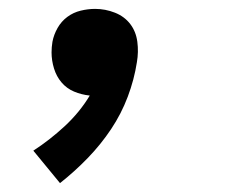

<svg xmlns="http://www.w3.org/2000/svg" viewBox="-20 -207 540 432"><path d="M115 205 55 132Q92 108 125.5 77Q159 46 182 8Q163 6 146.5 -1Q130 -8 118.5 -21.5Q107 -35 101.5 -53Q96 -71 96 -89Q96 -95 96.5 -101Q97 -107 98 -113Q101 -129 109.5 -144Q118 -159 131.5 -169Q145 -179 161.5 -183Q178 -187 194 -187Q217 -187 238.5 -178.5Q260 -170 273 -153Q286 -136 289 -113Q292 -90 288 -67Q282 -28 267.5 10.5Q253 49 230 83.5Q207 118 177.5 148.5Q148 179 115 205Z"/></svg>

Font: Iosevka Slab
Style: Bold Italic
Weight: 700
Italic angle: -9°
Monospace: yes
Designer: Belleve Invis
Foundry: Belleve Invis
Version: Version 11.1.0; ttfautohint (v1.8.3)